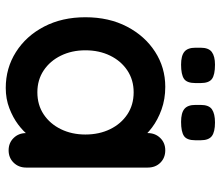

<svg xmlns="http://www.w3.org/2000/svg" viewBox="-70 -688 768 668"><g transform="rotate(90 314.0 -354.0)"><path d="M503 -545Q529 -545 546 -528Q563 -511 563 -484V-61Q563 -35 546 -17.5Q529 0 503 0Q477 0 460 -17.5Q443 -35 443 -61V-110L465 -101Q465 -88 451 -69.5Q437 -51 413 -33Q389 -15 356.5 -2.5Q324 10 286 10Q217 10 161 -25.5Q105 -61 72.5 -123.5Q40 -186 40 -267Q40 -349 72.5 -411.5Q105 -474 160 -509.5Q215 -545 282 -545Q325 -545 361 -532Q397 -519 423.5 -499Q450 -479 464.5 -458.5Q479 -438 479 -424L443 -411V-484Q443 -510 460 -527.5Q477 -545 503 -545ZM301 -100Q345 -100 378 -122Q411 -144 429.5 -182Q448 -220 448 -267Q448 -315 429.5 -353Q411 -391 378 -413Q345 -435 301 -435Q258 -435 225 -413Q192 -391 173.5 -353Q155 -315 155 -267Q155 -220 173.5 -182Q192 -144 225 -122Q258 -100 301 -100ZM404 -600Q373 -600 359 -611.5Q345 -623 345 -650V-668Q345 -697 360.5 -707.5Q376 -718 406 -718Q439 -718 453.5 -707Q468 -696 468 -668V-650Q468 -620 453 -610Q438 -600 404 -600ZM205 -600Q174 -600 160 -611.5Q146 -623 146 -650V-668Q146 -696 161 -707Q176 -718 205 -718Q240 -718 254.5 -707.5Q269 -697 269 -668V-650Q269 -620 254 -610Q239 -600 205 -600Z"/></g></svg>

Font: zvoove
Style: Bold
Weight: 700
Designer: Vernon Adams (Nunito) & Andrew Paglinawan (Quicksand)
Foundry: zvoove
Version: Version 3.006